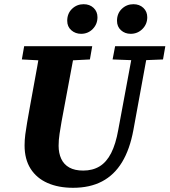

<svg xmlns="http://www.w3.org/2000/svg" viewBox="-20 -877 807 914"><path d="M219 -587 84 -594 95 -657H419L408 -594L271 -587ZM328 17Q258 17 206 -6Q154 -29 125.5 -74Q97 -119 97 -185Q97 -210 100.5 -237.5Q104 -265 109 -293L121 -361Q130 -411 139 -460Q148 -509 157 -558.5Q166 -608 174 -657H340L273 -298Q268 -269 263.5 -240Q259 -211 259 -183Q259 -148 271.5 -121Q284 -94 310 -79.5Q336 -65 376 -65Q421 -65 454 -85Q487 -105 509 -148Q531 -191 543 -259L617 -657H688L615 -258Q598 -166 561 -105Q524 -44 466 -13.5Q408 17 328 17ZM622 -590 516 -594 528 -657H767L756 -594L657 -590ZM366 -716Q339 -716 319.5 -733Q300 -750 300 -778Q300 -813 323 -835Q346 -857 378 -857Q407 -857 425.5 -839.5Q444 -822 444 -795Q444 -762 421.5 -739Q399 -716 366 -716ZM602 -716Q575 -716 556 -733Q537 -750 537 -778Q537 -813 560 -835Q583 -857 615 -857Q644 -857 662.5 -839.5Q681 -822 681 -795Q681 -762 658 -739Q635 -716 602 -716Z"/></svg>

Font: Source Serif 4
Style: Bold Italic
Weight: 700
Italic angle: -12°
Designer: Frank Grießhammer
Foundry: Adobe Systems Incorporated
Version: Version 4.004;hotconv 1.0.116;makeotfexe 2.5.65601